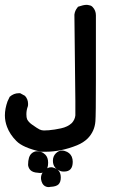

<svg xmlns="http://www.w3.org/2000/svg" viewBox="-21 -427 541 785"><path d="M185.5 336.9Q181.6 337.9 179.7 337.9Q177.7 337.9 175.8 337.9Q173.8 337.9 169.9 336.9Q162.1 335 156.7 329.1Q151.4 323.2 148.9 314.9Q146.5 306.6 146.5 300.8Q146.5 283.2 160.2 270.5Q172.9 256.8 188.5 256.8Q193.4 256.8 198.2 258.8Q227.5 266.6 227.5 298.8Q227.5 317.4 218.3 326.7Q209 335.9 185.5 336.9ZM103.5 268.6Q98.6 263.7 96.2 257.3Q93.8 251 93.8 247.1Q93.8 212.9 108.4 200.2Q118.2 191.4 130.9 191.4Q137.7 191.4 147 194.3Q156.2 197.3 164.1 205.1Q175.8 216.8 175.8 238.3Q175.8 261.7 165 271.5Q157.2 280.3 142.6 280.3Q138.7 280.3 133.8 279.3Q113.3 278.3 103.5 268.6ZM276.4 234.4Q276.4 274.4 241.2 274.4Q233.4 274.4 229.5 273.4Q195.3 262.7 195.3 230.5Q195.3 211.9 207 200.2Q218.8 188.5 232.4 188.5Q238.3 188.5 244.1 190.4Q264.6 196.3 272.5 213.9Q276.4 223.6 276.4 234.4ZM287.1 44.9Q287.1 40 287.1 -14.2Q287.1 -68.4 283.2 -366.2V-367.2Q285.2 -383.8 295.9 -396.5L297.9 -399.4Q320.3 -407.2 333 -407.2Q337.9 -407.2 344.7 -405.3Q352.5 -404.3 358.4 -397.5Q371.1 -383.8 371.1 -364.3Q371.1 -362.3 371.1 -359.4Q371.1 -247.1 371.1 -100.6Q371.1 45.9 369.1 68.4Q366.2 109.4 337.9 138.7Q320.3 156.2 293.9 167Q228.5 193.4 165 193.4Q149.4 193.4 146.5 193.4Q72.3 176.8 45.9 149.4Q19.5 123 7.8 91.8Q-1 68.4 -1 44.9Q-1 17.6 9.8 -12.7Q13.7 -21.5 18.6 -31.2Q35.2 -45.9 55.7 -45.9Q57.6 -45.9 61.5 -45.9L81.1 -35.2Q93.8 -21.5 93.8 -2Q93.8 4.9 92.8 7.8Q86.9 23.4 86.9 40Q86.9 53.7 89.8 60.5Q95.7 72.3 109.4 82Q132.8 98.6 141.1 102.5Q149.4 106.4 158.7 106.4Q168 106.4 178.7 105.5Q202.1 103.5 228.5 97.7Q255.9 91.8 272.5 76.2Q285.2 62.5 287.1 44.9Z"/></svg>

Font: JasonHandwriting2
Style: SemiBold
Weight: 600
Version: Version 1.04.7